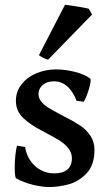

<svg xmlns="http://www.w3.org/2000/svg" viewBox="-20 -754 448 789"><path d="M46.4 -21Q43.5 -22.5 42 -34.9Q40.5 -47.4 40.5 -66.4Q40.5 -89.8 43 -114.5Q45.4 -139.2 49.8 -155.3L83 -149.9Q87.9 -118.2 105 -93.5Q122.1 -68.8 147.5 -55.2Q172.9 -41.5 202.6 -41.5Q237.8 -41.5 256.6 -57.1Q275.4 -72.8 275.4 -103.5Q275.4 -126.5 261 -144.5Q246.6 -162.6 225.3 -176Q204.1 -189.5 167.5 -208.5L156.7 -214.4Q105 -240.7 75.2 -269.3Q45.4 -297.9 45.4 -339.4Q45.4 -378.4 68.6 -407.7Q91.8 -437 129.6 -452.9Q167.5 -468.8 210 -468.8Q249 -468.8 289.3 -458.3Q329.6 -447.8 350.6 -431.2Q352.5 -429.7 352.5 -423.8Q352.5 -409.2 342.3 -378.2Q332 -347.2 323.7 -335.9L294.9 -339.8Q279.3 -379.4 255.6 -399.7Q231.9 -419.9 202.1 -419.9Q172.9 -419.9 155.5 -404.8Q138.2 -389.6 138.2 -368.7Q138.2 -350.6 149.4 -336.7Q160.6 -322.8 178.7 -311.5Q196.8 -300.3 231.9 -281.7L248.5 -272.9Q286.1 -253.9 310.3 -237.5Q334.5 -221.2 351.3 -196.5Q368.2 -171.9 368.2 -138.2Q368.2 -75.2 335.4 -41.3Q302.7 -7.3 261.2 3.7Q219.7 14.6 183.1 14.6Q152.8 14.6 115.2 5.4Q77.6 -3.9 46.4 -21ZM140.1 -527.3 247.1 -734.4Q259.3 -733.4 296.9 -727.3Q334.5 -721.2 344.7 -718.3L358.4 -694.3L177.7 -508.8Q169.9 -510.3 158.2 -516.1Q146.5 -522 140.1 -527.3Z"/></svg>

Font: David Libre Medium
Style: Regular
Weight: 500
Version: Version 1.000